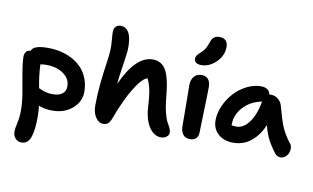

<svg xmlns="http://www.w3.org/2000/svg" viewBox="-99 -1015 2416 1483"><g transform="rotate(10 1109.0 -273.0)"><path d="M145 261.2Q117.2 261.2 97.2 241.5Q77.1 221.7 77.1 184.1Q77.1 164.1 87.6 117.2Q98.1 70.3 98.1 19Q98.1 -43 86.2 -113.8Q74.2 -184.6 60.8 -257.6Q47.4 -330.6 44.9 -389.2Q43.9 -414.6 55.2 -431.4Q66.4 -448.2 90.8 -448.2Q100.6 -472.7 132.3 -483.4Q164.1 -494.1 221.2 -494.1Q290.5 -494.1 351.1 -474.9Q411.6 -455.6 457.3 -419.9Q502.9 -384.3 529.1 -329.6Q555.2 -274.9 555.2 -208Q555.2 -130.9 493.2 -76.9Q431.2 -22.9 335.9 -22.9Q275.4 -22.9 229 -42Q233.9 5.9 233.9 45.9Q233.9 92.8 230.2 128.7Q226.6 164.6 217.3 196Q208 227.5 189.7 244.4Q171.4 261.2 145 261.2ZM231 -362.8Q212.4 -362.8 184.1 -358.9Q186.5 -276.9 206.1 -175.8Q209.5 -174.3 224.9 -167.7Q240.2 -161.1 249.3 -158Q258.3 -154.8 276.9 -151.4Q295.4 -147.9 315.9 -147.9Q363.8 -147.9 391.4 -168Q418.9 -188 418.9 -228Q418.9 -286.1 365.5 -324.5Q312 -362.8 231 -362.8Z M740.7 9.8Q705.6 9.8 681.2 -26.9Q656.7 -63.5 656.7 -119.1Q656.7 -206.1 665.5 -291.5Q674.3 -377 685.1 -450Q695.8 -522.9 697.8 -563Q698.7 -599.6 694.6 -645.3Q690.4 -690.9 691.4 -709Q692.4 -730.5 706.1 -745.1Q719.7 -759.8 747.6 -759.8Q762.2 -759.3 774.4 -753.9Q786.6 -748.5 797.9 -735.8Q809.1 -723.1 816.7 -703.4Q824.2 -683.6 827.6 -652.8Q831.1 -622.1 829.6 -583Q827.1 -549.3 813.2 -460.7Q799.3 -372.1 794.4 -313Q899.9 -546.9 1033.7 -546.9Q1065.4 -546.9 1089.4 -534.2Q1113.3 -521.5 1129.4 -499.5Q1145.5 -477.5 1157 -441.2Q1168.5 -404.8 1174.8 -364.7Q1181.2 -324.7 1186.5 -268.1Q1192.4 -205.1 1204.6 -158.7Q1216.8 -112.3 1224.4 -97.2Q1231.9 -82 1248.5 -53.2Q1259.8 -29.8 1259.8 -13.2Q1259.8 6.8 1241.9 21Q1224.1 35.2 1198.7 35.2Q1160.2 35.2 1129.9 7.1Q1099.6 -21 1082.3 -67.4Q1064.9 -113.8 1061.5 -170.9Q1056.2 -264.6 1045.7 -314.2Q1035.2 -363.8 1017.6 -396Q977.1 -385.7 918.2 -290.5Q859.4 -195.3 800.8 -36.1Q790 -10.3 775.6 -0.2Q761.2 9.8 740.7 9.8Z M1407.7 -568.8Q1380.9 -568.8 1366.7 -579.8Q1352.5 -590.8 1352.5 -609.9Q1352.5 -624.5 1361.1 -636.5Q1369.6 -648.4 1388.7 -665Q1410.2 -684.1 1420.9 -702.4Q1431.6 -720.7 1442.4 -752.9Q1452.6 -783.2 1468.3 -795.2Q1483.9 -807.1 1509.3 -807.1Q1576.7 -807.1 1576.7 -738.8Q1576.7 -672.4 1524.2 -620.6Q1471.7 -568.8 1407.7 -568.8ZM1421.4 9.8Q1385.3 9.8 1366.5 -14.4Q1347.7 -38.6 1347.7 -80.1Q1347.7 -179.7 1346.2 -272.5Q1344.7 -365.2 1344.7 -398.9Q1344.7 -441.4 1365.7 -467.8Q1386.7 -494.1 1427.7 -494.1Q1458.5 -494.1 1476.8 -473.4Q1495.1 -452.6 1495.6 -413.1Q1496.1 -377.4 1491.2 -232.7Q1486.3 -87.9 1486.3 -55.2Q1486.3 -25.4 1469.7 -7.8Q1453.1 9.8 1421.4 9.8Z M1755.4 -21Q1681.6 -21 1636.5 -61.8Q1591.3 -102.5 1591.3 -168.9Q1591.3 -224.1 1616.5 -281.5Q1641.6 -338.9 1682.4 -384.3Q1723.1 -429.7 1779.1 -458.7Q1835 -487.8 1892.1 -487.8Q1955.1 -487.8 1966.3 -436Q1970.2 -437 1978 -437Q2011.2 -437 2035.4 -417.2Q2059.6 -397.5 2068.4 -366.2Q2097.7 -259.8 2111.8 -223.6Q2139.6 -151.9 2190.4 -89.8Q2201.2 -76.7 2201.7 -56.4Q2202.1 -36.1 2194.8 -17.8Q2187.5 0.5 2171.1 13.7Q2154.8 26.9 2134.3 26.9Q2107.9 26.9 2090.3 4.9Q2052.2 -44.4 2028.6 -89.6Q2004.9 -134.8 1988.3 -200.2Q1962.4 -137.2 1922.9 -95.7Q1883.3 -54.2 1842 -37.6Q1800.8 -21 1755.4 -21ZM1720.2 -160.2V-151.9Q1735.4 -147.9 1758.3 -147.9Q1812.5 -147.9 1856.9 -206.8Q1901.4 -265.6 1920.4 -373Q1830.1 -355 1775.1 -294.4Q1720.2 -233.9 1720.2 -160.2Z"/></g></svg>

Font: Shantell Sans Irregular
Style: Regular
Weight: 600
Designer: Stephen Nixon, Anya Danilova, Shantell Martin
Foundry: Arrow Type
Version: Version 1.006;[9816181b4]